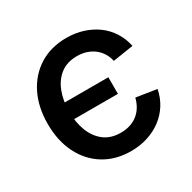

<svg xmlns="http://www.w3.org/2000/svg" viewBox="-129 -675 820 818"><g transform="rotate(-30 281.5 -266.0)"><path d="M293.9 11.7Q218.3 11.7 161.6 -23.2Q105 -58.1 73.7 -120.6Q42.5 -183.1 42.5 -265.6Q42.5 -348.6 73.7 -411.4Q105 -474.1 161.6 -509.3Q218.3 -544.4 293.9 -544.4Q337.9 -544.4 375.7 -532.2Q413.6 -520 443.4 -498Q473.1 -476.1 493.2 -444.6Q513.2 -413.1 521.5 -374L420.9 -358.4Q416 -379.9 405.3 -397.5Q394.5 -415 378.4 -427.7Q362.3 -440.4 341.1 -447.5Q319.8 -454.6 293.9 -454.6Q245.6 -454.6 213.1 -429.7Q180.7 -404.8 164.3 -362.1Q147.9 -319.3 147.9 -265.6Q147.9 -212.9 164.3 -170.4Q180.7 -127.9 213.1 -103Q245.6 -78.1 293.9 -78.1Q320.3 -78.1 341.6 -85.2Q362.8 -92.3 378.9 -105.5Q395 -118.7 405.8 -137Q416.5 -155.3 421.9 -177.2L522.5 -161.6Q514.6 -122.1 494.6 -90.3Q474.6 -58.6 444.6 -35.9Q414.6 -13.2 376.2 -0.7Q337.9 11.7 293.9 11.7ZM134.3 -228V-309.6H365.7V-228Z"/></g></svg>

Font: Inter 20pt Medium
Style: Regular
Weight: 500
Version: Version 4.001;git-66647c0bb